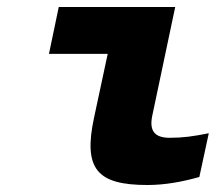

<svg xmlns="http://www.w3.org/2000/svg" viewBox="-20 -520 640 549"><path d="M465 -126C420 -126 406 -148 416 -192L481 -500H148L120 -366H288L249 -184C217 -35 259 9 402 9C451 9 501 0 550 -14L577 -139C532 -130 503 -126 465 -126Z"/></svg>

Font: LT Wave Mono Black
Style: Italic
Weight: 900
Designer: Daniel Lyons
Version: Version 2.5 (Glyphs App)